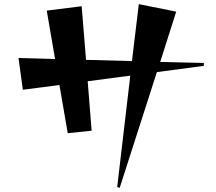

<svg xmlns="http://www.w3.org/2000/svg" viewBox="-20 -830 1040 924"><path d="M544 70 607 -466 402 -439 421 -201 306 -189 266 -421 90 -398 69 -551 245 -546 205 -779 373 -800 394 -542 615 -536 648 -810 828 -774 751 -532 961 -527V-513L735 -483L556 74Z"/></svg>

Font: Tiejili SC
Style: Regular
Weight: 400
Designer: Buernia
Foundry: Ershou Xiaoxi Press
Version: Version 1.100